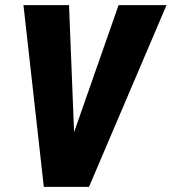

<svg xmlns="http://www.w3.org/2000/svg" viewBox="-20 -731 671 751"><path d="M255.9 -174.3 443.8 -710.9H631.3L328.1 0H207.5ZM250 -710.9 272 -158.2 267.1 0H151.4L71.8 -710.9Z"/></svg>

Font: Roboto Condensed Black
Style: Italic
Weight: 900
Italic angle: -12°
Designer: Christian Robertson
Foundry: Google
Version: Version 3.008; 2023